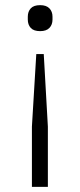

<svg xmlns="http://www.w3.org/2000/svg" viewBox="-20 -541 312 746"><path d="M104 185V-49L121 -331H150L166 -49V185ZM136 -420Q111 -420 99.5 -432.5Q88 -445 88 -465V-476Q88 -496 99.5 -508.5Q111 -521 136 -521Q160 -521 172 -508.5Q184 -496 184 -476V-465Q184 -445 172 -432.5Q160 -420 136 -420Z"/></svg>

Font: IBM Plex Sans Hebrew Light
Style: Regular
Weight: 300
Designer: Mike Abbink, Paul van der Laan, Pieter van Rosmalen, Yanek Iontef
Foundry: Bold Monday
Version: Version 1.2